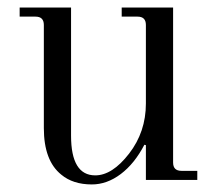

<svg xmlns="http://www.w3.org/2000/svg" viewBox="-20 -476 574 508"><path d="M223 12Q173 12 142 -14Q96 -51 96 -137V-410Q96 -432 74 -432H32V-456H168V-117Q168 -12 232 -12Q277 -12 321.5 -69.5Q366 -127 366 -202V-410Q366 -432 344 -432H302V-456H438V-46Q438 -24 460 -24H502V0H366V-92L362 -93Q336 -43 299.5 -15.5Q263 12 223 12Z"/></svg>

Font: Old Standard TT
Style: Regular
Weight: 400
Designer: Alexey Kryukov <alexios@thessalonica.org.ru>
Version: Version 1.0